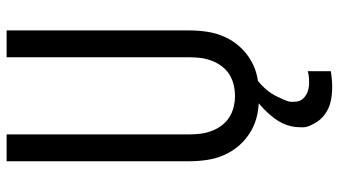

<svg xmlns="http://www.w3.org/2000/svg" viewBox="-236 -538 998 565"><g transform="rotate(-90 262.5 -256.0)"><path d="M262 8Q236 8 209.5 3Q183 -2 159.5 -15.5Q136 -29 118 -49Q100 -69 89 -93.5Q78 -118 74 -144.5Q70 -171 70 -197V-735H149V-197Q149 -181 151 -164.5Q153 -148 159 -132Q165 -116 175 -102.5Q185 -89 199 -80Q213 -71 229.5 -67Q246 -63 262 -63Q279 -63 295.5 -67Q312 -71 326 -80Q340 -89 350 -102.5Q360 -116 366 -132Q372 -148 374 -164.5Q376 -181 376 -197V-735H455V-197Q455 -171 451 -144.5Q447 -118 436 -93.5Q425 -69 407 -49Q389 -29 365.5 -15.5Q342 -2 315.5 3Q289 8 262 8ZM289 223Q276 223 262.5 221.5Q249 220 236.5 216Q224 212 212.5 204.5Q201 197 192.5 187Q184 177 177 162.5Q170 148 170 139V129Q170 115 173 102Q176 89 182 76.5Q188 64 196 53.5Q204 43 213 33Q222 23 234 12.5Q246 2 254 -3L263 -8H313V0Q304 6 296.5 13Q289 20 282 28Q275 36 269.5 44.5Q264 53 259.5 62.5Q255 72 250 83.5Q245 95 245 102V110Q245 117 246.5 123Q248 129 251.5 134Q255 139 260.5 143Q266 147 271.5 149.5Q277 152 284.5 153.5Q292 155 296 155H301Q305 155 308.5 155Q312 155 316 154.5Q320 154 324.5 153.5Q329 153 331 152L335 151V219Q330 220 325 220.5Q320 221 315 221.5Q310 222 304 222.5Q298 223 295 223Z"/></g></svg>

Font: Iosevka Pride
Style: Regular
Weight: 400
Monospace: yes
Designer: Belleve Invis
Foundry: Belleve Invis
Version: Version 30.3.1; ttfautohint (v1.8.4)